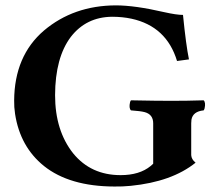

<svg xmlns="http://www.w3.org/2000/svg" viewBox="-20 -678 795 708"><path d="M407.2 -658.2Q477.5 -658.2 585 -633.3Q630.9 -623 654.8 -623Q666 -510.7 676.8 -459L632.8 -453.1Q594.2 -580.6 465.3 -608.9Q431.6 -616.2 393.1 -616.2Q297.9 -615.2 241.2 -542Q183.6 -465.8 183.1 -327.1Q183.1 -196.3 250 -112.3Q315.4 -32.2 424.8 -32.2Q494.6 -32.2 535.6 -65.9Q541 -70.3 544.9 -74.2V-223.1Q544.9 -256.3 513.2 -264.6Q498 -268.6 462.9 -271Q454.6 -279.3 459.5 -300.8Q460.9 -305.7 462.9 -308.1Q556.6 -306.2 611.8 -306.2Q670.9 -306.2 731 -308.1Q739.3 -299.8 734.4 -278.3Q732.9 -273.4 731 -271Q691.4 -267.1 686 -236.8Q685.1 -230 685.1 -223.1V-106Q686 -90.3 701.2 -78.1Q613.8 -7.8 461.9 7.3Q431.6 10.3 401.9 9.8Q236.3 9.3 142.1 -65.9Q54.2 -136.7 35.6 -257.8Q31.7 -283.2 32.2 -307.1Q33.2 -472.2 142.1 -565.4Q251.5 -657.7 407.2 -658.2Z"/></svg>

Font: Linux Libertine O
Style: Bold
Weight: 700
Designer: Philipp H. Poll
Foundry: Philipp H. Poll
Version: Version 5.0.0